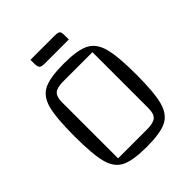

<svg xmlns="http://www.w3.org/2000/svg" viewBox="-219 -920 1069 1069"><g transform="rotate(-45 315.5 -385.5)"><path d="M316 -640Q423 -640 472.5 -615Q522 -590 540.5 -523Q559 -456 559 -312Q559 -168 540.5 -101Q522 -34 472.5 -9.5Q423 15 316 15Q208 15 158 -9.5Q108 -34 90 -101Q72 -168 72 -312Q72 -456 90 -523.5Q108 -591 158 -615.5Q208 -640 316 -640ZM386 -53Q435 -53 454.5 -70Q474 -87 474 -130V-572H244Q195 -572 176 -555Q157 -538 157 -495V-53ZM200 -757V-786H389Q409 -786 417.5 -782.5Q426 -779 428.5 -771Q431 -763 431 -745V-715H243Q215 -715 207.5 -723.5Q200 -732 200 -757Z"/></g></svg>

Font: Changa Light
Style: Regular
Weight: 300
Designer: Eduardo Rodriguez Tunni
Foundry: Eduardo Rodriguez Tunni
Version: Version 2.002; ttfautohint (v1.5) -l 8 -r 50 -G 110 -x 14 -H